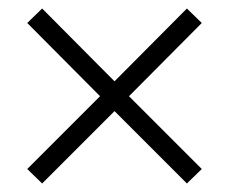

<svg xmlns="http://www.w3.org/2000/svg" viewBox="-20 -510 538 451"><path d="M79 -79 44 -113 215 -284 44 -456 79 -490 249 -319 419 -490 454 -456 283 -284 454 -113 419 -79 249 -249Z"/></svg>

Font: Nunito Sans 7pt Condensed Light
Style: Regular
Weight: 300
Width: 3
Designer: Vernon Adams
Foundry: Vernon Adams
Version: Version 3.101;gftools[0.9.27]